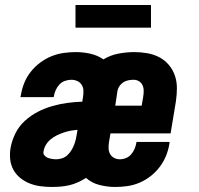

<svg xmlns="http://www.w3.org/2000/svg" viewBox="-20 -735 790 763"><path d="M186 8Q163 8 140.5 5Q118 2 98 -6Q78 -14 61 -27.5Q44 -41 33.5 -60Q23 -79 20.5 -101.5Q18 -124 22 -147Q27 -176 41 -204.5Q55 -233 78.5 -254.5Q102 -276 130 -290.5Q158 -305 188 -313.5Q218 -322 247.5 -326Q277 -330 307 -331L310 -350Q312 -363 311.5 -375.5Q311 -388 304.5 -398Q298 -408 287 -413Q276 -418 263 -418Q251 -418 238 -413.5Q225 -409 216 -399Q207 -389 201.5 -377Q196 -365 194 -352Q194 -352 194 -351Q194 -350 193 -349H61Q62 -351 62 -353Q62 -355 63 -357Q67 -382 76.5 -405.5Q86 -429 102 -449.5Q118 -470 139.5 -486Q161 -502 184.5 -511.5Q208 -521 232.5 -524.5Q257 -528 281 -528Q311 -528 339.5 -521.5Q368 -515 391 -499Q419 -516 451 -522Q483 -528 514 -528Q540 -528 565.5 -523.5Q591 -519 613 -507.5Q635 -496 651 -477Q667 -458 675 -434.5Q683 -411 683 -385Q683 -359 679 -332L658 -205H419L413 -170Q411 -157 411.5 -145Q412 -133 417.5 -123Q423 -113 433.5 -107.5Q444 -102 456 -102Q469 -102 481 -107Q493 -112 501.5 -122Q510 -132 515 -144Q520 -156 522 -168Q522 -169 522 -170Q522 -171 522 -171H654Q654 -169 653.5 -167Q653 -165 653 -163Q649 -138 639.5 -115Q630 -92 614.5 -71.5Q599 -51 578.5 -35Q558 -19 534.5 -9Q511 1 486.5 4.5Q462 8 438 8Q406 8 375 0Q344 -8 322 -28Q306 -18 289.5 -10.5Q273 -3 256 1Q239 5 221 6.5Q203 8 186 8ZM438 -315H543L549 -350Q551 -362 551 -374Q551 -386 546.5 -396Q542 -406 532.5 -412Q523 -418 511 -418Q501 -418 490.5 -416Q480 -414 471 -408.5Q462 -403 455.5 -394Q449 -385 447 -375ZM204 -102Q215 -102 227 -106Q239 -110 248 -118.5Q257 -127 263.5 -137.5Q270 -148 274.5 -159.5Q279 -171 281.5 -182.5Q284 -194 286 -206L288 -219Q274 -218 260.5 -215.5Q247 -213 233.5 -208.5Q220 -204 206.5 -197.5Q193 -191 181.5 -181.5Q170 -172 162.5 -159.5Q155 -147 153 -133Q151 -124 156.5 -117.5Q162 -111 169.5 -108Q177 -105 186 -103.5Q195 -102 204 -102ZM580 -625H280V-715H580Z"/></svg>

Font: Iosevka Etoile XBdObl
Style: Regular
Weight: 800
Italic angle: -9°
Designer: Belleve Invis
Foundry: Belleve Invis
Version: Version 15.5.2; ttfautohint (v1.8.4)